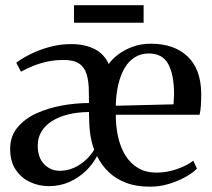

<svg xmlns="http://www.w3.org/2000/svg" viewBox="-20 -706 816 738"><path d="M168 9.5Q129 9.5 95 -6.5Q61 -22.5 40 -54.2Q19 -86 19 -133.5Q19 -181.5 46.5 -215.2Q74 -249 119 -269.8Q164 -290.5 217.2 -300.2Q270.5 -310 322 -310L321.5 -352Q321.5 -392.5 313.2 -420Q305 -447.5 284.2 -461.5Q263.5 -475.5 225 -475.5Q190.5 -475.5 160.2 -468.8Q130 -462 104.8 -451.5Q79.5 -441 60.5 -430.5L42.5 -465Q54 -474 75 -486.2Q96 -498.5 124 -510Q152 -521.5 185.2 -529Q218.5 -536.5 254.5 -536.5Q305 -536.5 342.2 -518.2Q379.5 -500 398 -460Q411 -479 434.5 -496.8Q458 -514.5 489.8 -526.2Q521.5 -538 559 -538Q649.5 -538 700.8 -489.2Q752 -440.5 753.5 -348Q753.5 -317.5 752 -298.2Q750.5 -279 747 -265H425Q425 -218 434.5 -177.5Q444 -137 463.2 -106.8Q482.5 -76.5 512 -59.5Q541.5 -42.5 582 -42.5Q622 -42.5 661.5 -56.5Q701 -70.5 723 -88.5L737 -58Q720 -40.5 691.2 -24.8Q662.5 -9 628 1.2Q593.5 11.5 558 11.5Q506 12 466.2 -2.8Q426.5 -17.5 398.5 -44Q370.5 -70.5 353 -106Q336.5 -74.5 309 -48.2Q281.5 -22 245.8 -6.2Q210 9.5 168 9.5ZM425 -299.5 647 -305Q648 -315.5 648.2 -325.2Q648.5 -335 649 -344Q649 -418 627 -459.2Q605 -500.5 551.5 -500.5Q522 -500.5 498.8 -486.2Q475.5 -472 459.5 -445.2Q443.5 -418.5 434.8 -381.5Q426 -344.5 425 -299.5ZM210 -49.5Q238 -49.5 263 -60.5Q288 -71.5 308.2 -89.8Q328.5 -108 342 -130.5Q330 -163 326 -197Q322 -231 322 -275.5Q277.5 -275 241.5 -266Q205.5 -257 179.2 -240.2Q153 -223.5 139 -199.8Q125 -176 125 -147Q125 -100 149.8 -74.8Q174.5 -49.5 210 -49.5ZM532 -686V-618.5H264.5V-686Z"/></svg>

Font: Merriweather 96pt
Style: Regular
Weight: 400
Version: Version 2.100